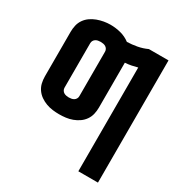

<svg xmlns="http://www.w3.org/2000/svg" viewBox="-173 -657 947 1000"><g transform="rotate(30 300.0 -157.5)"><path d="M440 215V-409Q422 -404 404 -400.5Q386 -397 367 -396Q367 -395 367 -394.5Q367 -394 367 -394V-126Q367 -106 362.5 -86.5Q358 -67 346.5 -50.5Q335 -34 318.5 -22.5Q302 -11 283 -4Q264 3 244 5.5Q224 8 204 8Q185 8 165 5.5Q145 3 126 -4Q107 -11 90.5 -22.5Q74 -34 62.5 -50.5Q51 -67 46.5 -86.5Q42 -106 42 -126V-394Q42 -414 46.5 -433.5Q51 -453 62.5 -469.5Q74 -486 90.5 -497.5Q107 -509 126 -516Q145 -523 165 -526.5Q185 -530 204 -530Q236 -530 266.5 -522Q297 -514 322 -495Q352 -496 382 -501.5Q412 -507 440 -520H558V215ZM204 -93Q212 -93 220 -94.5Q228 -96 234.5 -100Q241 -104 245 -111Q249 -118 249 -126V-394Q249 -402 245 -409Q241 -416 234.5 -420Q228 -424 220 -425.5Q212 -427 204 -427Q196 -427 188.5 -425.5Q181 -424 174.5 -420Q168 -416 164 -409Q160 -402 160 -394V-126Q160 -118 164 -111Q168 -104 174.5 -100Q181 -96 189 -94.5Q197 -93 204 -93Z"/></g></svg>

Font: Iosevka Custom Extended
Style: Bold
Weight: 700
Width: 7
Monospace: yes
Designer: Belleve Invis
Foundry: Belleve Invis
Version: Version 11.2.4; ttfautohint (v1.8.4)